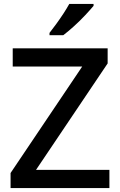

<svg xmlns="http://www.w3.org/2000/svg" viewBox="-20 -961 614 981"><path d="M539 0H34V-77L400 -621H45V-714H530V-637L164 -93H539ZM458 -931Q443 -913 416 -884Q389 -855 358 -827Q327 -799 303 -781H233V-793Q248 -812 267 -838Q286 -864 304 -891.5Q322 -919 334 -941H458Z"/></svg>

Font: Noto Sans Telugu Medium
Style: Regular
Weight: 500
Designer: Jelle Bosma - Monotype Design Team
Foundry: Monotype Imaging Inc.
Version: Version 2.005; ttfautohint (v1.8.4.7-5d5b)